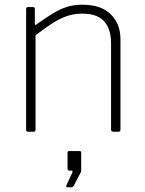

<svg xmlns="http://www.w3.org/2000/svg" viewBox="-20 -560 616 816"><path d="M100 0Q91 0 91 -9V-521Q91 -530 99 -530H120Q128 -530 128 -522V-460Q128 -455 130 -454Q132 -453 136 -457Q174 -484 204 -502.5Q234 -521 264 -530.5Q294 -540 330 -540Q410 -540 451 -499Q492 -458 492 -393V-10Q492 0 483 0H461Q457 0 454.5 -2.5Q452 -5 452 -9V-377Q452 -436 423 -469Q394 -502 329 -502Q294 -502 264 -491.5Q234 -481 202.5 -461Q171 -441 131 -410V-9Q131 0 122 0H100ZM266 236Q263 236 262 233.5Q261 231 262 228L287 174Q289 169 288 167Q287 165 283 165H275Q267 165 267 156V90Q267 82 274 82H319Q325 82 325 89V165Q325 166 324.5 168Q324 170 324 171L293 230Q291 234 288 235Q285 236 279 236Z"/></svg>

Font: Libre Franklin Thin Thin
Style: Regular
Weight: 250
Version: Version 3.000